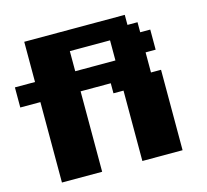

<svg xmlns="http://www.w3.org/2000/svg" viewBox="-121 -1014 1241 1153"><g transform="rotate(-15 500.0 -437.5)"><path d="M625 0H875V-500H812.5V-625H875V-750H812.5V-812.5H750V-875H125V-625H0V-500H125V0H375V-500H562.5V-437.5H625ZM625 -625H375V-750H625Z"/></g></svg>

Font: Faithful 32x
Style: Bold
Weight: 400
Foundry: Faithful Resource Pack
Version: Version 1.0; January 27, 2023